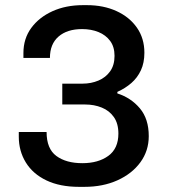

<svg xmlns="http://www.w3.org/2000/svg" viewBox="-20 -716 655 746"><path d="M287 10Q213 10 160.5 -15Q108 -40 80.5 -84.5Q53 -129 53 -185V-203H161Q161 -138 199 -110Q237 -82 300 -82Q362 -82 401 -110.5Q440 -139 440 -197Q440 -236 422.5 -261Q405 -286 375.5 -298Q346 -310 311 -310H222V-391H301Q334 -391 362.5 -403Q391 -415 408 -439Q425 -463 425 -499Q425 -534 408 -557Q391 -580 362.5 -591.5Q334 -603 299 -603Q241 -603 207.5 -574Q174 -545 174 -491H71V-510Q71 -566 101.5 -607.5Q132 -649 184 -672.5Q236 -696 302 -696H318Q382 -696 432.5 -673Q483 -650 512 -608.5Q541 -567 541 -511Q541 -472 527.5 -443Q514 -414 490.5 -393.5Q467 -373 436 -359V-353Q489 -336 523.5 -295Q558 -254 558 -187Q558 -130 525.5 -85.5Q493 -41 436.5 -15.5Q380 10 308 10Z"/></svg>

Font: Chivo Medium Medium
Style: Regular
Weight: 500
Version: Version 2.002